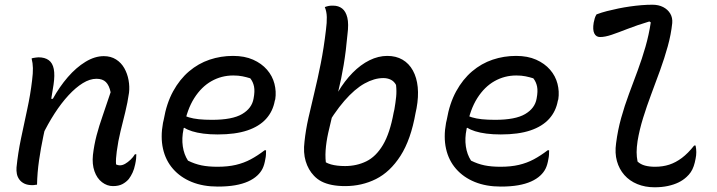

<svg xmlns="http://www.w3.org/2000/svg" viewBox="-20 -780 3040 814"><path d="M114 -532Q118 -534 122.5 -534.5Q127 -535 132.5 -536Q138 -537 143 -537Q170 -537 186.5 -525Q203 -513 208 -487.5Q213 -462 207 -421Q199 -365 187 -310.5Q175 -256 164 -204Q153 -152 145.5 -100Q138 -48 137 3Q134 3 131 3.5Q128 4 125 4.5Q122 5 118 5Q97 5 83.5 -1.5Q70 -8 62 -19Q54 -30 51.5 -43Q49 -56 50 -70Q56 -130 69 -192.5Q82 -255 95.5 -317Q109 -379 116 -439Q120 -470 119.5 -491.5Q119 -513 114 -532ZM420 -542Q450 -542 472 -528Q494 -514 507 -491Q520 -468 525 -440.5Q530 -413 527 -387Q521 -345 511 -304.5Q501 -264 491 -223.5Q481 -183 475 -138Q473 -123 472 -109Q471 -95 472 -83Q476 -81 480 -80Q484 -79 488 -79Q499 -79 510.5 -85.5Q522 -92 533.5 -103Q545 -114 552 -126H558Q558 -117 557 -107Q556 -97 553 -83Q549 -63 542 -48Q535 -33 526 -21Q515 -8 499 0.5Q483 9 459 9Q434 9 412.5 -7.5Q391 -24 380.5 -54Q370 -84 374 -123Q379 -166 389.5 -206Q400 -246 415.5 -290Q431 -334 449 -389Q443 -418 429 -432Q415 -446 389 -446Q361 -446 331 -427.5Q301 -409 270.5 -376Q240 -343 211.5 -299Q183 -255 158 -203L181 -361H204Q232 -412 267.5 -453Q303 -494 342.5 -518Q382 -542 420 -542Z M968 -543Q1017 -543 1053 -527Q1089 -511 1112 -484.5Q1135 -458 1143.5 -425Q1152 -392 1147 -359L1145 -353Q1137 -308 1108 -276Q1079 -244 1028.5 -227Q978 -210 903 -210Q870 -210 842.5 -213.5Q815 -217 794.5 -223.5Q774 -230 762 -238L733 -234L747 -296Q763 -288 781 -282.5Q799 -277 823 -274.5Q847 -272 879 -272Q965 -272 1006.5 -296.5Q1048 -321 1055 -362Q1061 -393 1057 -413Q1053 -433 1041 -448Q1025 -453 1008 -456.5Q991 -460 969 -460Q919 -460 876.5 -436Q834 -412 803.5 -364Q773 -316 760 -244L758 -232Q750 -194 755 -159.5Q760 -125 777 -99Q805 -85 834 -79Q863 -73 902 -73Q946 -73 980 -81Q1014 -89 1043 -104.5Q1072 -120 1102 -143H1108Q1108 -133 1107.5 -124Q1107 -115 1105 -106Q1101 -81 1093 -65Q1085 -49 1071 -36Q1055 -21 1031.5 -10.5Q1008 0 976.5 5.5Q945 11 903 11Q841 11 793 -8.5Q745 -28 713.5 -64Q682 -100 671 -149.5Q660 -199 671 -259L674 -272Q686 -342 714 -393Q742 -444 781.5 -477.5Q821 -511 868.5 -527Q916 -543 968 -543Z M1364 -74 1335 -110Q1358 -90 1383 -83Q1408 -76 1443 -76Q1492 -76 1533 -96Q1574 -116 1603.5 -165.5Q1633 -215 1649 -303L1652 -316Q1657 -345 1659.5 -369.5Q1662 -394 1659 -420Q1651 -435 1637 -442Q1623 -449 1605 -449Q1567 -449 1525.5 -426Q1484 -403 1440 -352.5Q1396 -302 1350 -221L1392 -397L1413 -390Q1441 -437 1475 -471.5Q1509 -506 1546.5 -524.5Q1584 -543 1622 -543Q1659 -543 1686.5 -527Q1714 -511 1730.5 -481Q1747 -451 1751 -410.5Q1755 -370 1746 -321L1742 -302Q1722 -188 1678 -119.5Q1634 -51 1574 -21Q1514 9 1443 9Q1412 9 1387 4Q1362 -1 1343.5 -10.5Q1325 -20 1311 -35Q1287 -60 1276 -96.5Q1265 -133 1271 -180Q1276 -228 1287.5 -279.5Q1299 -331 1313 -388.5Q1327 -446 1340 -511.5Q1353 -577 1362 -654Q1366 -684 1365.5 -707.5Q1365 -731 1357 -750Q1362 -752 1366 -753Q1370 -754 1374.5 -755Q1379 -756 1383.5 -756Q1388 -756 1393 -756Q1415 -756 1430.5 -744Q1446 -732 1452.5 -705.5Q1459 -679 1453 -633Q1447 -564 1437 -504.5Q1427 -445 1414.5 -394.5Q1402 -344 1391 -299.5Q1380 -255 1371.5 -216.5Q1363 -178 1360.5 -142.5Q1358 -107 1364 -74Z M2168 -543Q2217 -543 2253 -527Q2289 -511 2312 -484.5Q2335 -458 2343.5 -425Q2352 -392 2347 -359L2345 -353Q2337 -308 2308 -276Q2279 -244 2228.5 -227Q2178 -210 2103 -210Q2070 -210 2042.5 -213.5Q2015 -217 1994.5 -223.5Q1974 -230 1962 -238L1933 -234L1947 -296Q1963 -288 1981 -282.5Q1999 -277 2023 -274.5Q2047 -272 2079 -272Q2165 -272 2206.5 -296.5Q2248 -321 2255 -362Q2261 -393 2257 -413Q2253 -433 2241 -448Q2225 -453 2208 -456.5Q2191 -460 2169 -460Q2119 -460 2076.5 -436Q2034 -412 2003.5 -364Q1973 -316 1960 -244L1958 -232Q1950 -194 1955 -159.5Q1960 -125 1977 -99Q2005 -85 2034 -79Q2063 -73 2102 -73Q2146 -73 2180 -81Q2214 -89 2243 -104.5Q2272 -120 2302 -143H2308Q2308 -133 2307.5 -124Q2307 -115 2305 -106Q2301 -81 2293 -65Q2285 -49 2271 -36Q2255 -21 2231.5 -10.5Q2208 0 2176.5 5.5Q2145 11 2103 11Q2041 11 1993 -8.5Q1945 -28 1913.5 -64Q1882 -100 1871 -149.5Q1860 -199 1871 -259L1874 -272Q1886 -342 1914 -393Q1942 -444 1981.5 -477.5Q2021 -511 2068.5 -527Q2116 -543 2168 -543Z M2509 -719Q2530 -727 2553.5 -733Q2577 -739 2601.5 -744Q2626 -749 2650.5 -752.5Q2675 -756 2699 -758Q2723 -760 2746 -760Q2772 -760 2791.5 -750Q2811 -740 2821.5 -722.5Q2832 -705 2830 -682Q2825 -634 2811 -583.5Q2797 -533 2778.5 -482Q2760 -431 2741 -380.5Q2722 -330 2706.5 -280Q2691 -230 2683 -182Q2679 -155 2679 -135Q2679 -115 2683 -95Q2696 -83 2714.5 -78Q2733 -73 2757 -73Q2790 -73 2817.5 -82Q2845 -91 2871 -110.5Q2897 -130 2923 -163H2929Q2932 -149 2932 -135Q2932 -121 2929 -107Q2926 -90 2921 -75.5Q2916 -61 2908.5 -50Q2901 -39 2891 -30Q2876 -16 2856.5 -6.5Q2837 3 2811.5 8.5Q2786 14 2755 14Q2715 14 2682 0.5Q2649 -13 2627 -38Q2605 -63 2595.5 -97Q2586 -131 2592 -173Q2599 -228 2613.5 -280Q2628 -332 2646.5 -381.5Q2665 -431 2683.5 -481Q2702 -531 2716.5 -581.5Q2731 -632 2739 -685L2733 -689Q2680 -673 2640.5 -657.5Q2601 -642 2573 -632.5Q2545 -623 2524 -623Q2507 -623 2499.5 -638.5Q2492 -654 2497 -684Q2499 -694 2501.5 -702.5Q2504 -711 2509 -719Z"/></svg>

Font: Rec Mono Duotone
Style: Italic
Weight: 400
Italic angle: -10°
Monospace: yes
Version: Version 1.085; ttfautohint (v1.8.4.7-5d5b)